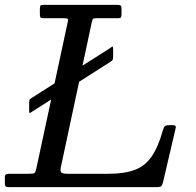

<svg xmlns="http://www.w3.org/2000/svg" viewBox="-60 -770 808 790"><path d="M-40 -16V-42Q-40 -50.5 -34.5 -52.8Q-29 -55 -21 -55H59Q78 -55 82 -58.2Q86 -61.5 89.5 -77L150.5 -360.5L75 -312.5Q67.5 -308 63.8 -305Q60 -302 60 -317V-347.5Q60 -359 62.8 -361.5Q65.5 -364 72 -368L164.5 -427L218.5 -678.5Q221 -690 218.5 -692.5Q216 -695 203 -695H119Q108 -695 106 -699Q104 -703 104 -714V-732Q104 -742 106 -746Q108 -750 118 -750H423Q433 -750 436.5 -747Q440 -744 440 -733V-712Q440 -702 437.5 -698.5Q435 -695 425 -695H336Q323.5 -695 321.8 -691.5Q320 -688 317.5 -678L279.5 -500L389 -569.5Q396.5 -574.5 401 -578Q405.5 -581.5 405.5 -566V-541.5Q405.5 -528.5 403.8 -524.5Q402 -520.5 394 -515.5L265.5 -433.5L190.5 -83Q187 -66.5 191.8 -60.8Q196.5 -55 218 -55H386Q451.5 -55 494 -70.8Q536.5 -86.5 563.8 -125.8Q591 -165 610.5 -235Q614 -246.5 618.2 -250.8Q622.5 -255 638 -255H652Q666 -255 663 -243.5L611 -21Q608 -8.5 603.5 -4.2Q599 0 583 0H-20Q-31.5 0 -35.8 -2.2Q-40 -4.5 -40 -16Z"/></svg>

Font: Besley
Style: Italic
Weight: 400
Italic angle: -13°
Designer: Owen Earl
Foundry: indestructible type*
Version: Version 4.000; ttfautohint (v1.8.4.7-5d5b)